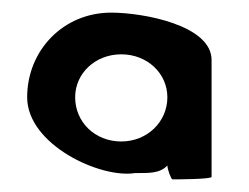

<svg xmlns="http://www.w3.org/2000/svg" viewBox="-20 -788 394 304"><path d="M23 -634C23 -559 139 -505 194 -514C215 -514 233 -513 245 -526C245 -520 251 -504 253 -504C256 -504 315 -504 315 -508V-693C315 -748 207 -768 156 -768C80 -768 23 -708 23 -634ZM99 -634C99 -672 131 -702 172 -702C213 -702 245 -672 245 -634C245 -595 213 -564 172 -564C130 -564 99 -595 99 -634Z"/></svg>

Font: Ampere
Style: SuCnd
Weight: 400
Version: Version 1